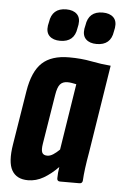

<svg xmlns="http://www.w3.org/2000/svg" viewBox="-51 -728 490 771"><g transform="rotate(5 193.5 -342.5)"><path d="M91 6Q45 6 26 -27Q7 -60 19 -133L54 -350Q67 -430 104.5 -465Q142 -500 213 -500Q262 -500 303 -492Q344 -484 382 -481L326 -127Q313 -54 311 -12Q310 0 298 0H220Q208 0 208 -12Q208 -22 209 -34Q210 -46 212 -58Q184 -29 154 -11.5Q124 6 91 6ZM160 -99Q171 -99 183.5 -107Q196 -115 209 -128L251 -395Q241 -397 232.5 -398.5Q224 -400 215 -400Q196 -400 185.5 -388Q175 -376 170 -343L138 -145Q134 -120 139 -109.5Q144 -99 160 -99ZM318 -563Q290 -563 275 -577.5Q260 -592 264 -620L267 -634Q275 -691 332 -691Q360 -691 375 -676.5Q390 -662 386 -634L383 -619Q375 -563 318 -563ZM171 -563Q143 -563 128 -577.5Q113 -592 117 -620L120 -634Q128 -691 185 -691Q213 -691 228 -676.5Q243 -662 239 -634L236 -619Q228 -563 171 -563Z"/></g></svg>

Font: Sofia Sans Extra Condensed ExtraBold
Style: Italic
Weight: 800
Italic angle: -9°
Designer: Botio Nikoltchev, Ani Petrova
Foundry: lettersoup
Version: Version 4.101; ttfautohint (v1.8.4.7-5d5b)